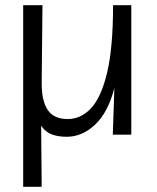

<svg xmlns="http://www.w3.org/2000/svg" viewBox="-20 -517 601 737"><path d="M414 -497H484V0H413L419 -179Q395 -86 345.5 -39Q296 8 236 8Q203 8 179 -1Q155 -10 138 -34L140 200H69V-497H143L140 -197Q140 -129 163.5 -94.5Q187 -60 240 -60Q290 -60 329 -101Q368 -142 391 -237.5Q414 -333 414 -497Z"/></svg>

Font: LivvicRegular
Style: Regular
Weight: 400
Designer: Jacques Le Bailly, Baron von Fonthausen
Version: Version 1.001; ttfautohint (v1.8.2)